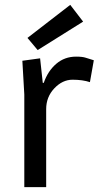

<svg xmlns="http://www.w3.org/2000/svg" viewBox="-20 -770 406 790"><path d="M293 -537Q319 -537 332.5 -532.5Q346 -528 355 -525.5Q364 -523 366 -522L350 -432Q320 -442 278.5 -442Q237 -442 203.5 -406.5Q170 -371 170 -321V0H80V-381L72 -520L145 -530L156 -429H160Q177 -478 211.5 -507.5Q246 -537 293 -537ZM269 -750 322 -681 135 -564 93 -614Z"/></svg>

Font: Magra
Style: Regular
Weight: 400
Designer: Viviana Monsalve
Foundry: Viviana Monsalve
Version: Version 1.001